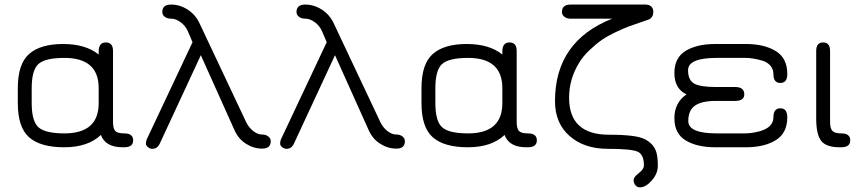

<svg xmlns="http://www.w3.org/2000/svg" viewBox="-20 -642 3742 837"><path d="M521.5 0H514.6Q439.5 0 419.9 -53.7Q363.3 0 259.8 0Q156.2 0 106.9 -43.5Q57.6 -86.9 57.6 -192.4V-257.8Q57.6 -363.3 106.9 -406.7Q156.2 -450.2 254.9 -450.2Q353.5 -450.2 410.2 -404.3V-418Q410.2 -457 441.4 -457Q472.7 -457 472.7 -419.9V-111.3Q472.7 -82 482.4 -71.3Q492.2 -60.5 521.5 -60.5Q560.5 -60.5 560.5 -30.3Q560.5 0 521.5 0ZM260.7 -389.6Q177.7 -389.6 147.9 -363.3Q118.2 -336.9 118.2 -257.8V-192.4Q118.2 -113.3 147.9 -86.9Q177.7 -60.5 260.7 -60.5Q410.2 -60.5 410.2 -192.4V-257.8Q410.2 -389.6 260.7 -389.6Z M1002.9 -73.2 855.5 -401.4 676.8 -16.6Q666 6.8 644.5 6.8Q633.8 6.8 625 -0.5Q616.2 -7.8 616.2 -15.6Q616.2 -23.4 619.1 -33.2L819.3 -458L798.8 -505.9Q788.1 -530.3 767.1 -545.4Q746.1 -560.5 727.5 -560.5Q709 -560.5 698.2 -568.8Q687.5 -577.1 687.5 -589.8Q687.5 -622.1 725.6 -622.1Q763.7 -622.1 797.4 -600.6Q831.1 -579.1 848.6 -543L1053.7 -108.4Q1065.4 -85 1084.5 -70.3Q1103.5 -55.7 1121.1 -55.7Q1138.7 -55.7 1149.4 -47.4Q1160.2 -39.1 1160.2 -26.4Q1160.2 5.9 1123 5.9Q1085.9 5.9 1052.7 -15.1Q1019.5 -36.1 1002.9 -73.2Z M1587.9 -73.2 1440.4 -401.4 1261.7 -16.6Q1251 6.8 1229.5 6.8Q1218.8 6.8 1210 -0.5Q1201.2 -7.8 1201.2 -15.6Q1201.2 -23.4 1204.1 -33.2L1404.3 -458L1383.8 -505.9Q1373 -530.3 1352.1 -545.4Q1331.1 -560.5 1312.5 -560.5Q1293.9 -560.5 1283.2 -568.8Q1272.5 -577.1 1272.5 -589.8Q1272.5 -622.1 1310.5 -622.1Q1348.6 -622.1 1382.3 -600.6Q1416 -579.1 1433.6 -543L1638.7 -108.4Q1650.4 -85 1669.4 -70.3Q1688.5 -55.7 1706.1 -55.7Q1723.6 -55.7 1734.4 -47.4Q1745.1 -39.1 1745.1 -26.4Q1745.1 5.9 1708 5.9Q1670.9 5.9 1637.7 -15.1Q1604.5 -36.1 1587.9 -73.2Z M2281.2 0H2274.4Q2199.2 0 2179.7 -53.7Q2123 0 2019.5 0Q1916 0 1866.7 -43.5Q1817.4 -86.9 1817.4 -192.4V-257.8Q1817.4 -363.3 1866.7 -406.7Q1916 -450.2 2014.6 -450.2Q2113.3 -450.2 2169.9 -404.3V-418Q2169.9 -457 2201.2 -457Q2232.4 -457 2232.4 -419.9V-111.3Q2232.4 -82 2242.2 -71.3Q2252 -60.5 2281.2 -60.5Q2320.3 -60.5 2320.3 -30.3Q2320.3 0 2281.2 0ZM2020.5 -389.6Q1937.5 -389.6 1907.7 -363.3Q1877.9 -336.9 1877.9 -257.8V-192.4Q1877.9 -113.3 1907.7 -86.9Q1937.5 -60.5 2020.5 -60.5Q2169.9 -60.5 2169.9 -192.4V-257.8Q2169.9 -389.6 2020.5 -389.6Z M2399.4 -201.2Q2399.4 -461.9 2648.4 -560.5H2467.8Q2451.2 -560.5 2440.4 -568.8Q2429.7 -577.1 2429.7 -589.8Q2429.7 -622.1 2467.8 -622.1H2793Q2811.5 -622.1 2819.8 -612.8Q2828.1 -603.5 2828.1 -591.8Q2828.1 -566.4 2809.6 -557.6Q2802.7 -554.7 2772 -544.4Q2741.2 -534.2 2720.2 -526.4Q2699.2 -518.6 2664.1 -502Q2628.9 -485.4 2604 -468.3Q2579.1 -451.2 2550.3 -423.8Q2521.5 -396.5 2503.9 -367.2Q2460.9 -296.9 2460.9 -215.8Q2460.9 -54.7 2634.8 -54.7Q2753.9 -54.7 2791 -35.2Q2832 -13.7 2841.8 23.4Q2847.7 44.9 2847.7 80.1Q2847.7 115.2 2821.3 145Q2794.9 174.8 2769.5 174.8Q2757.8 174.8 2750 165.5Q2742.2 156.2 2742.2 143.1Q2742.2 129.9 2764.6 112.8Q2787.1 95.7 2787.1 79.1Q2787.1 31.2 2759.3 19Q2731.4 6.8 2629.4 6.8Q2527.3 6.8 2463.4 -48.8Q2399.4 -104.5 2399.4 -201.2Z M3184.6 -202.1H3100.6Q3039.1 -202.1 3009.8 -181.6Q2980.5 -161.1 2980.5 -114.3Q2980.5 -60.5 3104.5 -60.5H3224.6Q3257.8 -60.5 3290 -69.3Q3351.6 -85.9 3351.6 -130.9Q3351.6 -169.9 3381.8 -169.9Q3412.1 -169.9 3412.1 -130.9Q3412.1 -61.5 3361.8 -30.8Q3311.5 0 3231.4 0H3097.7Q3018.6 0 2969.2 -29.8Q2919.9 -59.6 2919.9 -127Q2919.9 -194.3 2972.7 -230.5Q2919.9 -255.9 2919.9 -323.2Q2919.9 -390.6 2969.2 -420.4Q3018.6 -450.2 3097.7 -450.2H3231.4Q3311.5 -450.2 3361.8 -419.4Q3412.1 -388.7 3412.1 -319.3Q3412.1 -280.3 3381.8 -280.3Q3351.6 -280.3 3351.6 -319.3Q3351.6 -341.8 3336.9 -357.4Q3322.3 -373 3298.8 -378.9Q3260.7 -389.6 3229.5 -389.6Q3226.6 -389.6 3224.6 -389.6H3104.5Q2979.5 -389.6 2979.5 -335.9Q2979.5 -293 3005.9 -277.8Q3032.2 -262.7 3100.6 -262.7H3184.6Q3224.6 -262.7 3224.6 -230.5Q3224.6 -202.1 3184.6 -202.1Z M3647.5 0H3640.6Q3581.1 0 3559.6 -28.3Q3538.1 -56.6 3538.1 -125V-419.9Q3538.1 -457 3568.4 -457Q3598.6 -457 3598.6 -419.9V-111.3Q3598.6 -82 3608.9 -71.3Q3619.1 -60.5 3647.5 -60.5Q3686.5 -60.5 3686.5 -30.3Q3686.5 0 3647.5 0Z"/></svg>

Font: Jura
Style: Medium
Weight: 500
Version: Version 2.6.1